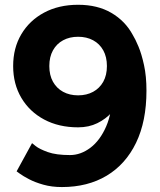

<svg xmlns="http://www.w3.org/2000/svg" viewBox="-20 -755 655 788"><path d="M234.2 12.7Q339.9 12.7 417.8 -33.9Q495.7 -80.6 538.4 -168.9Q581.1 -257.3 581.1 -382.8Q581.1 -442.2 571.1 -487.7Q561.2 -533.3 548.2 -564.2Q535.3 -595 525.3 -610.9Q515.4 -626.8 515.4 -626.8L390.2 -585Q390.2 -585 397.9 -571.9Q405.6 -558.8 415.6 -532.7Q425.6 -506.5 433.3 -467.5Q440.9 -428.5 440.9 -377Q440.9 -293.9 415.8 -236.2Q390.7 -178.5 350.9 -148.5Q311.1 -118.6 267.3 -118.6Q210.3 -118.6 176 -130.9Q141.7 -143.3 126.6 -155.4Q111.5 -167.5 111.5 -167.5L48.2 -51.8Q48.2 -51.8 61.5 -42.1Q74.7 -32.4 99.3 -19.5Q123.8 -6.6 158 3Q192.1 12.7 234.2 12.7ZM418.8 -483.9Q418.8 -446.4 403.8 -419.5Q388.8 -392.7 362.2 -378.2Q335.5 -363.7 300.6 -363.7Q265.6 -363.7 239 -378.2Q212.4 -392.7 197.4 -419.5Q182.4 -446.4 182.4 -483.9Q182.4 -521.4 197.4 -548.4Q212.4 -575.4 239 -589.7Q265.6 -604.1 300.6 -604.1Q335.5 -604.1 362.2 -589.7Q388.8 -575.4 403.8 -548.4Q418.8 -521.4 418.8 -483.9ZM555.3 -483.9Q555.3 -555.2 524.7 -612Q494 -668.8 437.2 -702.1Q380.4 -735.4 300.6 -735.4Q221.3 -735.4 161.2 -703.3Q101.2 -671.2 67.6 -614.6Q34 -558.1 34 -483.9Q34 -410.2 67.6 -353.4Q101.2 -296.6 161.2 -264.5Q221.3 -232.4 300.6 -232.4Q344.8 -232.4 379.5 -249.5Q414.2 -266.5 439.7 -294.6Q465.2 -322.8 481.9 -356.2Q498.5 -389.6 506.7 -423Q514.8 -456.4 514.8 -483.9Z"/></svg>

Font: Giphurs SC
Style: Regular
Weight: 400
Version: Version 0.920